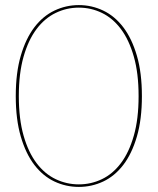

<svg xmlns="http://www.w3.org/2000/svg" viewBox="-20 -728 620 755"><path d="M538 -350Q538 -258 518.2 -190.8Q498.5 -123.5 464.8 -79.5Q431 -35.5 385.8 -14.2Q340.5 7 290 7Q239.5 7 194.2 -14.2Q149 -35.5 115.2 -79.5Q81.5 -123.5 61.8 -190.8Q42 -258 42 -350Q42 -442 61.8 -509.2Q81.5 -576.5 115.2 -620.8Q149 -665 194.2 -686.5Q239.5 -708 290 -708Q340.5 -708 385.8 -686.5Q431 -665 464.8 -620.8Q498.5 -576.5 518.2 -509.2Q538 -442 538 -350ZM525 -350Q525 -440 506.2 -505.5Q487.5 -571 455.5 -613.8Q423.5 -656.5 380.8 -677.2Q338 -698 290 -698Q242 -698 199 -677.2Q156 -656.5 123.8 -613.8Q91.5 -571 72.8 -505.5Q54 -440 54 -350Q54 -260 72.8 -194.5Q91.5 -129 123.8 -86.5Q156 -44 199 -23.5Q242 -3 290 -3Q338 -3 380.8 -23.5Q423.5 -44 455.5 -86.5Q487.5 -129 506.2 -194.5Q525 -260 525 -350Z"/></svg>

Font: Lato TR Hairline
Style: Regular
Weight: 250
Designer: Lukasz Dziedzic
Foundry: Lukasz Dziedzic
Version: Version 1.104 2013